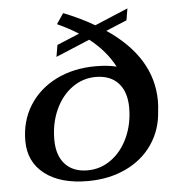

<svg xmlns="http://www.w3.org/2000/svg" viewBox="-53 -800 801 861"><g transform="rotate(-5 347.0 -370.0)"><path d="M652 -320Q652 -298 649 -275Q644 -192 600 -127Q556 -62 480 -26Q404 10 308 10Q185 10 114.5 -44.5Q44 -99 44 -194Q44 -283 87.5 -352.5Q131 -422 209 -461Q287 -500 388 -500Q441 -500 481 -490Q443 -563 369 -621L216 -557L225 -610L326 -652Q282 -680 231 -703L263 -750Q341 -719 402 -683L552 -746L543 -693L449 -654Q652 -517 652 -320ZM521 -302Q521 -373 485 -412.5Q449 -452 383 -452Q325 -452 277 -417.5Q229 -383 201.5 -322.5Q174 -262 174 -188Q174 -117 210 -77.5Q246 -38 311 -38Q370 -38 418 -73Q466 -108 493.5 -168.5Q521 -229 521 -302Z"/></g></svg>

Font: Fahkwang SemiBold
Style: Italic
Weight: 600
Italic angle: -10°
Version: Version 1.000; ttfautohint (v1.6)